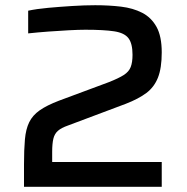

<svg xmlns="http://www.w3.org/2000/svg" viewBox="-20 -716 716 736"><path d="M72 0V-86Q72 -142 75.5 -181.5Q79 -221 92 -247.5Q105 -274 132 -293Q159 -312 206 -330L397 -401Q435 -416 454.5 -428.5Q474 -441 481 -459Q488 -477 488 -506Q488 -549 472.5 -569.5Q457 -590 417.5 -596Q378 -602 307 -602Q282 -602 244 -600Q206 -598 165.5 -595Q125 -592 88 -588V-675Q121 -682 165 -686Q209 -690 256.5 -693Q304 -696 345 -696Q398 -696 444 -690.5Q490 -685 525 -667Q560 -649 580 -613Q600 -577 600 -515Q600 -455 585.5 -418.5Q571 -382 541 -359.5Q511 -337 462 -318L241 -235Q215 -226 202 -214.5Q189 -203 184.5 -184Q180 -165 180 -134V-95H600V0Z"/></svg>

Font: Saira SemiExpanded Medium
Style: Regular
Weight: 500
Width: 6
Designer: Hector Gatti with collaboration of the Omnibus-Type team
Foundry: Omnibus-Type
Version: Version 1.101